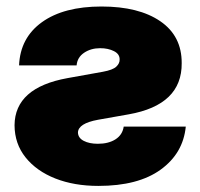

<svg xmlns="http://www.w3.org/2000/svg" viewBox="-20 -573 628 602"><path d="M39.8 -367.9H220.2Q222.3 -393.1 243.6 -407.5Q264.9 -421.9 294 -421.9Q319.2 -421.9 337.4 -412.6Q355.5 -403.4 355.1 -386.4Q355.5 -374.3 344.6 -364Q333.8 -353.7 302.6 -348L191.8 -328.1Q26.6 -298.3 25.6 -180.4Q25.9 -122.2 60.2 -79.4Q94.5 -36.6 153.6 -13.3Q212.7 9.9 288.4 9.9Q413.4 9.9 483.8 -41.2Q554.3 -92.3 562.5 -176.1H367.9Q364 -150.2 342.2 -136.2Q320.3 -122.2 286.9 -122.2Q259.9 -122.2 242.4 -131.4Q224.8 -140.6 224.4 -157.7Q225.5 -186.1 286.9 -197.4L383.5 -214.5Q550.8 -244 549.7 -375Q550.1 -460.2 482.6 -506.4Q415.1 -552.6 298.3 -552.6Q180 -552.6 111.7 -503.6Q43.3 -454.5 39.8 -367.9Z"/></svg>

Font: Inter UI Black
Style: Regular
Weight: 900
Designer: Rasmus Andersson
Foundry: rsms
Version: 3.2;8d6f07862